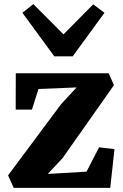

<svg xmlns="http://www.w3.org/2000/svg" viewBox="-20 -910 594 930"><path d="M351 -486.5 166.5 -479 134.5 -379H56L56.5 -555H506.5L532 -497.5L283 -144L211.5 -67.5L399 -78.5L460 -196.5L534.5 -187.5L514 0H46.5L19 -60.5L276 -405.5ZM243 -637 88.5 -848 141.5 -890 287.5 -743.5 431.5 -889 486 -848 332 -637Z"/></svg>

Font: Merriweather 20pt Black
Style: Regular
Weight: 900
Version: Version 2.100